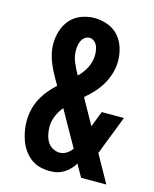

<svg xmlns="http://www.w3.org/2000/svg" viewBox="-113 -819 726 904"><g transform="rotate(15 250.0 -367.5)"><path d="M218 8Q193 8 169 2Q145 -4 125.5 -18.5Q106 -33 91.5 -53Q77 -73 68.5 -96Q60 -119 55.5 -143Q51 -167 51 -192Q51 -220 57.5 -248Q64 -276 77 -301Q90 -326 108 -348Q126 -370 147 -389Q134 -411 122 -433Q110 -455 100 -478Q90 -501 84 -526Q78 -551 78 -576Q78 -608 88 -640Q98 -672 119.5 -696Q141 -720 172 -731.5Q203 -743 236 -743Q268 -743 299.5 -731.5Q331 -720 352.5 -696Q374 -672 384 -640Q394 -608 394 -575Q394 -545 385.5 -516Q377 -487 362 -461Q347 -435 326.5 -412.5Q306 -390 283 -371Q285 -367 287 -363.5Q289 -360 291 -356L352 -247L382 -324H490L427 -162Q425 -155 422 -148Q419 -141 416 -134L491 0H368L347 -37L334 -60Q319 -35 295.5 -17Q272 1 243 6L231 7ZM228 -461Q240 -472 249.5 -485Q259 -498 266.5 -512.5Q274 -527 278 -543Q282 -559 282 -575Q282 -587 280 -599Q278 -611 273 -621.5Q268 -632 258 -639.5Q248 -647 236 -647Q224 -647 214 -639.5Q204 -632 198.5 -621Q193 -610 191 -598Q189 -586 189 -574Q189 -544 201 -515.5Q213 -487 228 -461ZM239 -88Q257 -88 272.5 -98Q288 -108 299 -123L202 -295Q184 -273 173 -247Q162 -221 162 -193Q162 -175 166 -156.5Q170 -138 179 -122.5Q188 -107 204.5 -97.5Q221 -88 239 -88Z"/></g></svg>

Font: Iosevka SS18
Style: Bold
Weight: 700
Monospace: yes
Designer: Belleve Invis
Foundry: Belleve Invis
Version: Version 25.1.1; ttfautohint (v1.8.4)